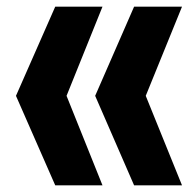

<svg xmlns="http://www.w3.org/2000/svg" viewBox="-20 -557 589 577"><path d="M146 0 28 -269 146 -537H288L180 -269L288 0ZM383 0 266 -269 383 -537H527L418 -269L527 0Z"/></svg>

Font: Mona Sans Condensed ExtraBold
Style: Regular
Weight: 800
Width: 3
Designer: Deni Anggara
Foundry: GitHub
Version: Version 1.001;gftools[0.9.33]